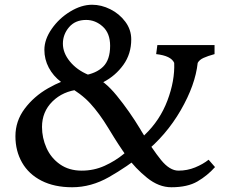

<svg xmlns="http://www.w3.org/2000/svg" viewBox="-20 -779 946 809"><path d="M638 -551 643 -589H884V-551Q855 -543 837.5 -535Q820 -527 813 -514Q803 -421 741.5 -314.5Q680 -208 585 -132Q515 -76 439.5 -33Q364 10 284 10Q209 10 155 -17.5Q101 -45 73 -94Q45 -143 45 -205Q45 -269 84 -321Q123 -373 182.5 -407Q242 -441 303 -456Q317 -459 331 -461Q385 -469 414.5 -498Q444 -527 444 -586Q444 -639 413 -667Q382 -695 343 -695Q297 -695 271 -664.5Q245 -634 245 -595Q245 -556 274.5 -520Q304 -484 352 -464Q366 -458 373 -456Q419 -441 472 -376Q525 -311 571 -235L575 -228Q622 -150 658.5 -105Q695 -60 732 -60Q769 -60 802 -73.5Q835 -87 859 -106L886 -75Q854 -39 812 -14.5Q770 10 702 10Q649 10 599.5 -30Q550 -70 515 -118.5Q480 -167 444 -227L436 -240Q399 -301 360.5 -343Q322 -385 259 -420Q253 -423 247.5 -426.5Q242 -430 237 -434Q204 -459 185.5 -494Q167 -529 167 -569Q167 -613 198 -657.5Q229 -702 276 -730.5Q323 -759 368 -759Q407 -759 445 -740Q483 -721 508 -687.5Q533 -654 533 -613Q533 -552 500 -506Q467 -460 416.5 -433.5Q366 -407 314 -402Q245 -395 201 -351.5Q157 -308 157 -244Q157 -198 176 -155.5Q195 -113 233 -86.5Q271 -60 324 -60Q376 -60 421 -80.5Q466 -101 501 -130Q536 -159 584 -205L590 -211Q654 -272 685.5 -355.5Q717 -439 714 -514Q701 -544 638 -551Z"/></svg>

Font: TMT Limkin
Style: Regular
Weight: 400
Designer: Gabriel Drozdov
Version: Version 1.000;Glyphs 3.1.2 (3151)